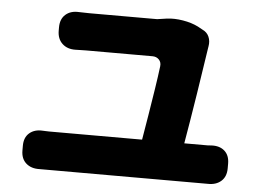

<svg xmlns="http://www.w3.org/2000/svg" viewBox="-49 -773 1099 807"><g transform="rotate(5 500.0 -369.5)"><path d="M67 -122Q67 -157 88.5 -175.5Q110 -194 144 -192Q147 -192 156 -191.5Q165 -191 172 -191H564Q572 -238 581.5 -296Q591 -354 599.5 -409Q608 -464 613 -505Q615 -522 604.5 -533Q594 -544 577 -544Q536 -544 484.5 -544Q433 -544 383.5 -544Q334 -544 298 -544Q287 -544 272 -543.5Q257 -543 253 -543Q218 -542 196.5 -562Q175 -582 175 -617V-631Q175 -666 196.5 -685Q218 -704 253 -702Q258 -702 274 -701.5Q290 -701 297 -701Q324 -701 364 -701Q404 -701 446.5 -701Q489 -701 525.5 -701Q562 -701 583 -701L624 -707Q655 -711 691.5 -705Q728 -699 756 -685L776 -674Q796 -665 804 -646.5Q812 -628 808 -606Q808 -605 807.5 -603Q807 -601 807 -600Q802 -567 794 -515Q786 -463 777 -404Q768 -345 758.5 -289Q749 -233 742 -191H834Q834 -191 842 -191Q850 -191 856 -192Q891 -194 912 -175.5Q933 -157 933 -122V-102Q933 -67 911.5 -48Q890 -29 855 -30Q853 -30 846 -30Q839 -30 834 -30H172Q163 -30 155 -30Q147 -30 145 -30Q110 -29 88.5 -48Q67 -67 67 -102Z"/></g></svg>

Font: Chiron GoRound TC H
Style: Regular
Weight: 900
Designer: Ryoko NISHIZUKA 西塚涼子 (kana, bopomofo & ideographs); Paul D. Hunt (Latin, Greek & Cyrillic); Sandoll Communications 산돌커뮤니
Foundry: Adobe
Version: Version 1.000;hotconv 1.1.1;makeotfexe 2.6.0